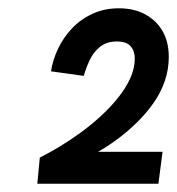

<svg xmlns="http://www.w3.org/2000/svg" viewBox="-20 -931 427 463"><path d="M70 -488 76 -551Q98 -562 123 -577Q148 -592 173.5 -610.5Q199 -629 222.5 -650.5Q246 -672 264.5 -695Q283 -718 294 -742Q305 -766 305 -790Q305 -808 295 -819.5Q285 -831 262 -831Q237 -831 221 -818Q205 -805 196 -785.5Q187 -766 182 -748L103 -759Q107 -786 120 -813.5Q133 -841 154 -863Q175 -885 203.5 -898Q232 -911 267 -911Q303 -911 330 -896.5Q357 -882 372 -856Q387 -830 387 -794Q387 -764 377.5 -736Q368 -708 350.5 -683Q333 -658 310 -635.5Q287 -613 260.5 -593.5Q234 -574 204 -558Q174 -542 144 -529L167 -565H372L362 -488Z"/></svg>

Font: Hanken Grotesk ExtraBold
Style: Italic
Weight: 800
Italic angle: -8°
Designer: Alfredo Marco Pradil
Foundry: Hanken Design Co.
Version: Version 3.013